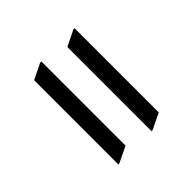

<svg xmlns="http://www.w3.org/2000/svg" viewBox="-16 -702 658 658"><g transform="rotate(45 313.5 -373.0)"><path d="M533 -422H125L97 -479V-485H505L533 -427ZM533 -261H125L97 -318V-324H505L533 -266Z"/></g></svg>

Font: Halant
Style: Regular
Weight: 400
Designer: Hitesh Malaviya (Devanagari), Satya Rajpurohit (Latin)
Foundry: Indian Type Foundry
Version: Version 1.100;PS 1.0;hotconv 1.0.78;makeotf.lib2.5.61930; tt